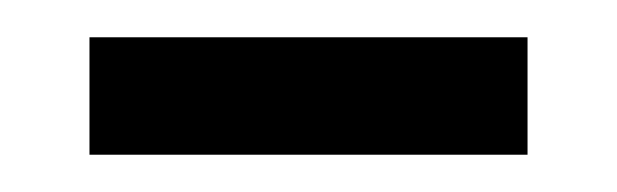

<svg xmlns="http://www.w3.org/2000/svg" viewBox="-20 -680 331 103"><path d="M263 -660V-597H28V-660Z"/></svg>

Font: Mukta Vaani Medium
Style: Regular
Weight: 500
Designer: Noopur Datye, Girish Dalvi, Yashodeep Gholap, Pallavi Karambelkar
Foundry: Ek Type
Version: Version 2.538;PS 1.000;hotconv 16.6.51;makeotf.lib2.5.65220;